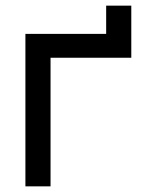

<svg xmlns="http://www.w3.org/2000/svg" viewBox="-20 -660 510 680"><path d="M159 0H70V-540H356V-640H445V-455.5H159Z"/></svg>

Font: CCSD_manrope Medium
Style: Regular
Weight: 500
Designer: Mikhail Sharanda
Foundry: Mikhail Sharanda
Version: Version 4.503